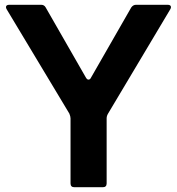

<svg xmlns="http://www.w3.org/2000/svg" viewBox="-20 -783 740 803"><path d="M291 0Q275 0 275 -16V-288Q275 -296 270 -308L8 -744Q5 -749 5 -753Q5 -763 19 -763H152Q165 -763 171 -752L339 -459Q344 -450 350 -450Q357 -450 361 -459L529 -752Q537 -763 549 -763H681Q695 -763 695 -753Q695 -749 692 -744L432 -308Q426 -298 426 -288V-16Q426 0 410 0Z"/></svg>

Font: Open Sauce Two
Style: Bold
Weight: 700
Designer: Alfredo Marco Pradil
Foundry: Creative Sauce Fz LLC
Version: Version 1.477